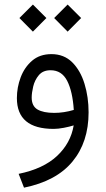

<svg xmlns="http://www.w3.org/2000/svg" viewBox="-20 -574 470 855"><path d="M221.2 -493.7 281.2 -553.7 341.3 -493.7 281.2 -433.1ZM66.4 -493.7 126.5 -553.7 186.5 -493.7 126.5 -433.1ZM308.1 -15.6Q290 -9.8 264.4 -4.9Q238.8 0 218.8 0Q55.2 0 55.2 -137.2Q55.2 -184.6 72 -229.5Q88.9 -274.4 123 -303.7Q157.2 -333 209 -333Q265.1 -333 301.8 -296.4Q338.4 -259.8 356.4 -200.7Q374.5 -141.6 374.5 -73.7Q374.5 58.6 302.7 145.5Q231 232.4 86.9 261.7L63 200.2Q172.9 177.7 233.9 120.6Q294.9 63.5 308.1 -15.6ZM308.6 -84.5Q303.2 -167 279.1 -214.1Q254.9 -261.2 205.1 -261.2Q171.4 -261.2 153.1 -239.5Q134.8 -217.8 127.9 -189Q121.1 -160.2 121.1 -139.6Q121.1 -101.6 147.2 -86.4Q173.3 -71.3 221.2 -71.3Q264.6 -71.3 308.6 -84.5Z"/></svg>

Font: Vazir Light UI
Style: Light-UI
Weight: 300
Designer: Saber Rastikerdar
Foundry: Saber Rastikerdar
Version: Version 30.0.0